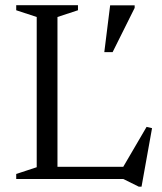

<svg xmlns="http://www.w3.org/2000/svg" viewBox="-20 -690 626 740"><path d="M525.5 29.5H515L455.5 0H151.5V-47H517.5L446.5 -32.5L545 -201L566 -196ZM201.5 -624.5V0H42.5V-19.5L121.5 -45.5V-624.5L42.5 -650.5V-670H280.5V-650.5ZM382 -489 404.5 -669.5H499V-659.5L414 -489Z"/></svg>

Font: Newsreader Text
Style: Regular
Weight: 400
Designer: Hugues Gentile
Foundry: Production Type
Version: Version 1.001